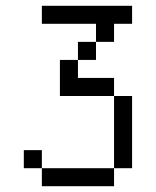

<svg xmlns="http://www.w3.org/2000/svg" viewBox="-20 -520 540 665"><path d="M437.5 -437.5V-500H125V-437.5H312.5V-375H250V-312.5H187.5Q187.5 -312.5 187.5 -187.5H375Q375 -187.5 375 62.5H125V125H375V62.5H437.5Q437.5 62.5 437.5 -187.5H375V-250H250V-312.5H312.5V-375H375V-437.5ZM125 62.5V0H62.5V62.5Z"/></svg>

Font: Unifont
Style: Regular
Weight: 500
Version: Version 15.1.04